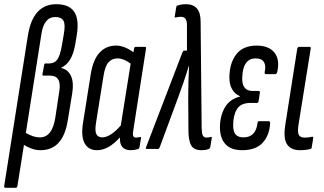

<svg xmlns="http://www.w3.org/2000/svg" viewBox="-32 -709 1544 914"><path d="M-6 185Q-13 185 -12 176L101 -541Q125 -689 236 -689Q296 -689 320.5 -654Q345 -619 334 -545L326 -497Q311 -410 260 -387V-385Q292 -378 306 -347Q320 -316 312 -266L291 -138Q269 6 161 6Q140 6 120 -1Q100 -8 82 -19L51 176Q50 185 42 185ZM165 -546 91 -76Q107 -67 124 -61Q141 -55 158 -55Q216 -55 231 -147L250 -273Q263 -349 206 -349H176Q169 -349 170 -355L178 -399Q179 -407 185 -407H202Q227 -407 240.5 -425Q254 -443 263 -495L272 -548Q280 -593 270 -610.5Q260 -628 231 -628Q177 -628 165 -546Z M430 6Q389 6 371 -26.5Q353 -59 363 -123L400 -356Q411 -425 442 -458.5Q473 -492 521 -492Q542 -492 563.5 -483Q585 -474 603 -460L606 -477Q608 -486 614 -486H658Q665 -486 663 -477L603 -92Q599 -71 602 -62.5Q605 -54 616 -54Q621 -54 626 -55Q631 -56 635 -57Q641 -58 639 -50L632 -8Q631 -2 624 1Q607 6 590 6Q536 6 539 -55Q484 6 430 6ZM425 -124Q419 -87 426.5 -71Q434 -55 455 -55Q474 -55 497 -70Q520 -85 543 -112L590 -406Q557 -431 528 -431Q501 -431 484.5 -412.5Q468 -394 461 -349Z M927 6Q891 6 878 -17Q865 -40 865 -91L864 -244Q864 -285 865 -319Q866 -353 868 -396H867Q854 -353 842.5 -319.5Q831 -286 816 -245L728 -7Q725 0 720 0H667Q659 0 664 -10L837 -461Q840 -468 845 -468H858V-587Q859 -629 830 -629Q817 -629 805 -626Q798 -624 800 -632L807 -675Q808 -682 814 -683Q832 -689 853 -689Q923 -689 923 -607L928 -100Q928 -76 933 -65Q938 -54 951 -54Q959 -54 971 -57Q978 -59 976 -51L969 -9Q967 -1 962 0Q953 4 944 5Q935 6 927 6Z M1121 6Q1068 6 1041.5 -22.5Q1015 -51 1015 -103Q1015 -156 1038 -196.5Q1061 -237 1110 -249V-251Q1085 -262 1072.5 -285Q1060 -308 1060 -339Q1060 -407 1092 -449.5Q1124 -492 1190 -492Q1247 -492 1274 -459Q1301 -426 1288 -367Q1285 -356 1278 -356H1233Q1227 -356 1228 -367Q1235 -396 1224.5 -413.5Q1214 -431 1185 -431Q1160 -431 1146 -417Q1132 -403 1126.5 -380.5Q1121 -358 1121 -334Q1121 -276 1171 -276H1199Q1207 -276 1205 -267L1199 -227Q1197 -219 1191 -219H1160Q1114 -219 1096 -189.5Q1078 -160 1078 -113Q1078 -82 1090 -68.5Q1102 -55 1127 -55Q1186 -55 1194 -124Q1194 -132 1202 -132H1248Q1254 -132 1254 -121Q1250 -63 1217.5 -28.5Q1185 6 1121 6Z M1396 6Q1353 6 1334.5 -22Q1316 -50 1326 -114L1383 -477Q1385 -486 1392 -486H1441Q1449 -486 1447 -477L1388 -109Q1384 -76 1391.5 -65Q1399 -54 1419 -54Q1438 -54 1453 -58Q1460 -59 1459 -51L1452 -8Q1451 -1 1446 0Q1425 6 1396 6Z"/></svg>

Font: Sofia Sans Extra Condensed
Style: Italic
Weight: 400
Italic angle: -9°
Designer: Botio Nikoltchev, Ani Petrova
Foundry: lettersoup
Version: Version 4.101; ttfautohint (v1.8.4.7-5d5b)